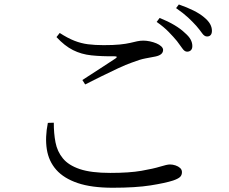

<svg xmlns="http://www.w3.org/2000/svg" viewBox="-20 -837 1040 871"><path d="M782.7 -650.8Q767.3 -669.5 745.4 -692Q723.6 -714.6 690.7 -737.6L704.3 -755.7Q742.7 -740.1 771.4 -723Q800.1 -705.8 818 -688.4Q837 -672.2 844.9 -657.4Q852.7 -642.6 852.5 -627.8Q852.5 -615.6 846 -609.1Q839.6 -602.6 828.5 -602.6Q817.1 -602.8 807.3 -617.2Q797.6 -631.5 782.7 -650.8ZM870.6 -719.6Q853.8 -738.2 833.4 -757.3Q812.9 -776.5 778.8 -800.2L791.3 -816.7Q829.2 -803.6 858.1 -789.1Q887 -774.5 905 -759.3Q924.8 -743.1 933.1 -728Q941.4 -712.9 941.4 -697.3Q941.4 -684.8 935.7 -678.2Q930.1 -671.5 919.2 -671.5Q907.2 -671.5 897 -686Q886.9 -700.6 870.6 -719.6ZM236.2 -668.8 250.9 -687.5Q287 -664.1 317.4 -652.2Q347.8 -640.2 379.3 -636.2Q410.9 -632.2 450.3 -632.2Q494.4 -632.2 523.2 -635.1Q551.9 -638 570.5 -642.4Q589 -646.9 602.6 -649.8Q616.1 -652.7 630.6 -652.7Q644.3 -652.7 660.1 -649.4Q675.9 -646 689.3 -640.4Q702.7 -634.9 711.3 -626.9Q719.9 -618.9 719.9 -610.6Q719.9 -587.8 684.9 -580.6Q664.7 -576.6 639.6 -572Q614.6 -567.4 577.4 -552.9Q552.5 -544.3 516 -527.3Q479.6 -510.3 440.5 -491Q401.4 -471.7 366.4 -453.9L353.7 -474Q391.3 -498.7 433.5 -525.7Q475.6 -552.7 503.3 -571.3Q518.3 -581.5 498.5 -581.7Q440.3 -581 394.6 -585.9Q348.9 -590.7 311.1 -609.8Q273.2 -628.8 236.2 -668.8ZM224.1 -280.4 197.1 -279.6Q183.9 -213.9 192.4 -159.8Q200.9 -105.6 235.2 -66.8Q269.5 -28 332.4 -6.6Q395.3 14.7 491 14.7Q595.6 14.7 663.2 4Q730.8 -6.8 765.3 -18.1Q787.5 -25.7 796.5 -33.9Q805.4 -42.1 805.4 -56.1Q805.4 -67.3 797.1 -74.9Q788.7 -82.6 776.1 -86.7Q763.5 -90.9 751 -90.9Q737.8 -90.9 707.1 -81.3Q676.5 -71.8 621.8 -62.2Q567.2 -52.6 480.2 -52.6Q393.4 -52.6 342.1 -69.9Q290.8 -87.2 265.3 -118.5Q239.7 -149.7 231.8 -191.1Q223.8 -232.5 224.1 -280.4Z"/></svg>

Font: Noto Serif JP
Style: Regular
Weight: 200
Designer: Ryoko NISHIZUKA 西塚涼子 (kana & ideographs); Frank Grießhammer (Latin, Greek & Cyrillic); Wenlong ZHANG 张文龙 (bopomofo); San
Foundry: Adobe
Version: Version 2.001;hotconv 1.1.0;makeotfexe 2.6.0